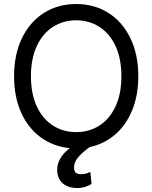

<svg xmlns="http://www.w3.org/2000/svg" viewBox="-20 -737 767 966"><path d="M431.6 2.9Q394.5 29.3 373.5 54Q352.5 78.6 352.5 106.4Q352.5 123 360.6 131.3Q368.7 139.6 388.7 139.6Q411.1 139.6 434.6 127.9L440.4 188.5Q427.7 197.3 408.9 203.1Q390.1 209 367.2 209Q323.2 209 295.7 185.3Q268.1 161.6 267.6 118.2Q267.6 56.6 331.5 8.3Q249 0.5 185.3 -45.7Q121.6 -91.8 86.2 -170.9Q50.8 -250 50.8 -353.5Q50.8 -463.4 90.8 -545.7Q130.9 -627.9 201.7 -672.4Q272.5 -716.8 363.3 -716.8Q453.6 -716.8 524.7 -672.4Q595.7 -627.9 635.7 -545.7Q675.8 -463.4 675.8 -353.5Q675.8 -258.3 645.3 -183.1Q614.7 -107.9 559.6 -60.3Q504.4 -12.7 431.6 2.9ZM363.3 -634.8Q298.3 -634.8 246.8 -602.1Q195.3 -569.3 165.5 -505.9Q135.7 -442.4 135.7 -353.5Q135.7 -264.6 165.5 -201.2Q195.3 -137.7 246.8 -105Q298.3 -72.3 363.3 -72.3Q428.2 -72.3 479.7 -105Q531.2 -137.7 561 -201.2Q590.8 -264.6 590.8 -353.5Q590.8 -442.4 561 -505.9Q531.2 -569.3 479.7 -602.1Q428.2 -634.8 363.3 -634.8Z"/></svg>

Font: Pretendard JP
Style: Regular
Weight: 400
Designer: Base glyphs from Inter by Rasmus Andersson; Hangeul glyphs from Noto Sans CJK(Source Han Sans) by Jang Soo-young and Kan
Foundry: Kil Hyung-jin
Version: Version 1.309